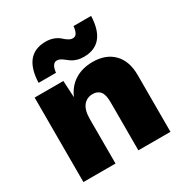

<svg xmlns="http://www.w3.org/2000/svg" viewBox="-166 -852 944 984"><g transform="rotate(-30 305.5 -360.0)"><path d="M395 -509.8Q472.2 -509.8 517.1 -464.4Q562 -418.9 562 -335.9V0H372.1V-285.2Q372.1 -329.6 356.9 -348.4Q341.8 -367.2 313 -367.2Q278.3 -367.2 257.6 -341.6Q236.8 -315.9 236.8 -263.2V0H46.9V-500H216.8L222.2 -400.9Q245.1 -454.6 289.6 -482.2Q334 -509.8 395 -509.8ZM102.1 -555.2Q107.9 -720.2 238.8 -720.2Q265.1 -720.2 286.4 -711.7Q307.6 -703.1 318.6 -692.6Q329.6 -682.1 342.8 -673.6Q356 -665 368.2 -665Q383.8 -665 391.8 -677.7Q399.9 -690.4 402.8 -717.8H506.8Q501 -554.2 370.1 -554.2Q348.6 -554.2 330.8 -559.8Q313 -565.4 301.5 -573.2Q290 -581.1 280.5 -588.9Q271 -596.7 261 -602.3Q251 -607.9 240.2 -607.9Q210.9 -607.9 205.1 -555.2Z"/></g></svg>

Font: Human Sans Black
Style: Regular
Weight: 800
Designer: Tim Radville
Foundry: Continuum
Version: Version 1.000;FEAKit 1.0